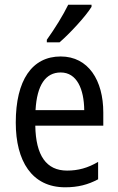

<svg xmlns="http://www.w3.org/2000/svg" viewBox="-20 -786 502 816"><path d="M369 -757V-766H270C248 -721 214 -666 179 -617V-606H233C275 -642 344 -716 369 -757ZM238 -546C116 -546 47 -445 47 -265C47 -102 115 10 257 10C311 10 354 -1 397 -24V-98C353 -72 312 -61 265 -61C177 -61 132 -125 130 -252H419V-308C419 -444 356 -546 238 -546ZM238 -478C307 -478 337 -407 338 -318H131C137 -425 174 -478 238 -478Z"/></svg>

Font: Noto Sans Sinhala Condensed
Style: Regular
Weight: 400
Width: 3
Designer: Jelle Bosma - Monotype Design Team
Foundry: Monotype Imaging Inc.
Version: Version 2.006